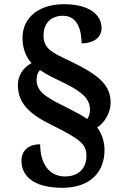

<svg xmlns="http://www.w3.org/2000/svg" viewBox="-20 -780 584 913"><path d="M276 113C409 113 477 39 477 -67C477 -106 464 -146 442 -174C477 -196 506 -244 506 -292C506 -378 447 -426 306 -493C231 -529 187 -547 187 -611C187 -671 224 -705 280 -705C350 -705 368 -633 368 -574C429 -574 463 -605 463 -646C463 -712 402 -760 284 -760C170 -760 87 -701 87 -599C87 -545 107 -504 130 -480C92 -460 65 -422 65 -377C65 -298 108 -244 219 -189C367 -116 391 -93 391 -38C391 21 353 59 289 59C211 59 171 -6 171 -94C119 -94 82 -67 82 -15C82 46 126 113 276 113ZM395 -214C369 -232 338 -248 295 -270C188 -322 154 -348 154 -403C154 -420 160 -436 170 -447C202 -425 242 -406 286 -385C384 -337 408 -302 408 -257C408 -239 402 -224 395 -214Z"/></svg>

Font: Noto Nastaliq Urdu
Style: Bold
Weight: 700
Designer: Monotype Design Team (Patrick Giasson: type design, Kamal Mansour: OpenType code, Glenda Bellarosa). Updated by Simon Co
Foundry: Monotype Imaging Inc., Simon Cozens
Version: Version 3.009